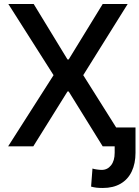

<svg xmlns="http://www.w3.org/2000/svg" viewBox="-20 -727 693 954"><path d="M315.4 -431.6H321.3L490.2 -707H614.3L393.6 -353.5L557.1 -93.8H653.3V32.2Q653.3 85.4 634.5 125Q615.7 164.6 579.1 185.8Q542.5 207 491.2 207Q473.1 207 460 205.6Q446.8 204.1 432.6 200.2L439.5 110.4Q447.3 113.3 461.7 115.2Q476.1 117.2 485.4 117.2Q513.7 117.2 531.7 94.5Q549.8 71.8 549.8 32.2V0H490.2L321.3 -272.5H315.4L145.5 0H20.5L246.1 -353.5L21.5 -707H147.5Z"/></svg>

Font: Pretendard Std Medium
Style: Regular
Weight: 500
Designer: Base glyphs from Inter by Rasmus Andersson; Hangeul glyphs from Noto Sans CJK(Source Han Sans) by Jang Soo-young and Kan
Foundry: Kil Hyung-jin
Version: Version 1.309